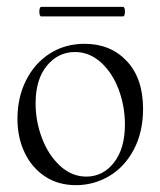

<svg xmlns="http://www.w3.org/2000/svg" viewBox="-20 -527 467 561"><path d="M31 -180Q31 -242 56 -292Q81 -342 125.5 -370.5Q170 -399 227 -399Q303 -399 350.5 -348.5Q398 -298 398 -209Q398 -141 371 -90Q344 -39 299 -12.5Q254 14 202 14Q150 14 111.5 -11.5Q73 -37 52 -81Q31 -125 31 -180ZM345 -163Q345 -217 326.5 -266Q308 -315 274.5 -345Q241 -375 199 -375Q150 -375 117 -335Q84 -295 84 -225Q84 -172 103 -122.5Q122 -73 156 -42Q190 -11 232 -11Q281 -11 313 -52Q345 -93 345 -163ZM95 -493Q95 -507 101 -507H339Q345 -507 345 -493Q345 -479 339 -479H101Q95 -479 95 -493Z"/></svg>

Font: Cormorant Upright
Style: Regular
Weight: 400
Designer: Christian Thalmann (Catharsis Fonts)
Foundry: Catharsis Fonts
Version: Version 3.302